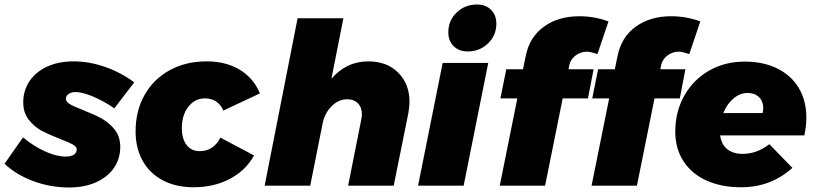

<svg xmlns="http://www.w3.org/2000/svg" viewBox="-41 -823 3613 851"><path d="M-21 -97 61 -214Q108 -175 158.5 -152Q209 -129 251 -129Q274 -129 286.5 -137.5Q299 -146 299 -161Q299 -173 282 -182.5Q265 -192 228 -206Q177 -226 144.5 -243Q112 -260 87 -291.5Q62 -323 62 -369Q62 -422 90 -463.5Q118 -505 168.5 -528Q219 -551 285 -551Q354 -551 424.5 -526.5Q495 -502 554 -458L466 -343Q417 -376 370.5 -395.5Q324 -415 293 -415Q275 -415 263 -406.5Q251 -398 251 -385Q251 -372 268.5 -361.5Q286 -351 325 -336Q376 -316 409 -298Q442 -280 467 -249Q492 -218 492 -172Q492 -119 463.5 -78Q435 -37 383.5 -14.5Q332 8 265 8Q184 8 108.5 -19.5Q33 -47 -21 -97Z M560 -241Q560 -332 600 -402.5Q640 -473 711.5 -512Q783 -551 875 -551Q960 -551 1021.5 -514Q1083 -477 1111 -409L949 -333Q938 -359 917 -373Q896 -387 867 -387Q823 -387 794 -350Q765 -313 765 -255Q765 -208 786 -180.5Q807 -153 844 -153Q905 -153 936 -213L1085 -134Q1048 -67 977.5 -30Q907 7 817 7Q739 7 681 -23.5Q623 -54 591.5 -110Q560 -166 560 -241Z M1774 -372Q1774 -350 1769 -322L1704 0H1502L1560 -292Q1563 -306 1563 -316Q1563 -347 1545.5 -365Q1528 -383 1498 -383Q1459 -383 1428 -351.5Q1397 -320 1388 -271L1334 0H1132L1278 -742H1481L1428 -474Q1494 -551 1592 -551Q1674 -551 1724 -501Q1774 -451 1774 -372Z M2123 -544 2014 0H1812L1921 -544ZM2159 -718Q2159 -666 2122 -630.5Q2085 -595 2032 -595Q1993 -595 1969.5 -618.5Q1946 -642 1946 -680Q1946 -732 1983 -767.5Q2020 -803 2073 -803Q2112 -803 2135.5 -779.5Q2159 -756 2159 -718Z M2482 -533 2479 -516H2590L2565 -387H2453L2375 0H2174L2252 -387H2177L2203 -516H2277L2289 -574Q2306 -659 2370 -705Q2434 -751 2527 -751Q2594 -751 2656 -728L2607 -583Q2597 -587 2583 -590.5Q2569 -594 2561 -594Q2532 -594 2509.5 -576.5Q2487 -559 2482 -533Z M2889 -533 2886 -516H2997L2972 -387H2860L2782 0H2581L2659 -387H2584L2610 -516H2684L2696 -574Q2713 -659 2777 -705Q2841 -751 2934 -751Q3001 -751 3063 -728L3014 -583Q3004 -587 2990 -590.5Q2976 -594 2968 -594Q2939 -594 2916.5 -576.5Q2894 -559 2889 -533Z M3533 -302Q3533 -264 3524 -223H3151Q3156 -183 3182 -162Q3208 -141 3251 -141Q3314 -141 3369 -184L3471 -79Q3376 7 3244 7Q3156 7 3090 -23Q3024 -53 2988 -109Q2952 -165 2952 -239Q2952 -328 2992 -399Q3032 -470 3102 -510Q3172 -550 3260 -550Q3343 -550 3405 -519Q3467 -488 3500 -432Q3533 -376 3533 -302ZM3342 -344Q3342 -374 3323 -392.5Q3304 -411 3273 -411Q3239 -411 3210 -386.5Q3181 -362 3165 -322H3339Q3342 -334 3342 -344Z"/></svg>

Font: Gontserrat ExtraBold
Style: Italic
Weight: 800
Italic angle: -11.3°
Designer: Julieta Ulanovsky
Foundry: Julieta Ulanovsky
Version: Version 6.001